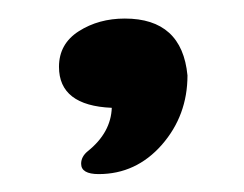

<svg xmlns="http://www.w3.org/2000/svg" viewBox="-20 -130 264 208"><path d="M101.1 -13.2Q43.9 -15.6 43.9 -57.6Q43.9 -82.5 65.4 -96.2Q86.9 -109.9 115.2 -109.9Q177.2 -109.9 183.1 -48.3Q183.1 -4.9 155.3 26.9Q127.4 58.6 86.9 58.6Q67.9 58.6 67.9 47.4Q67.9 39.6 75.2 33.7Q100.1 13.7 101.1 -13.2Z"/></svg>

Font: Corben
Style: Regular
Weight: 400
Designer: vernon adams
Foundry: vernon adams
Version: Version 1.101